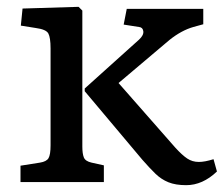

<svg xmlns="http://www.w3.org/2000/svg" viewBox="-20 -533 655 562"><path d="M40 0V-48L97 -57Q116 -60 122 -70Q128 -80 128 -108V-391Q128 -423 121.5 -435Q115 -447 85 -451L41 -458L46 -508L210 -513L221 -502V-104Q221 -83 225.5 -72Q230 -61 248 -57L284 -49V0ZM525 9Q494 9 473 0.5Q452 -8 435 -24.5Q418 -41 397 -65L228 -266V-274L387 -417Q401 -430 399.5 -441.5Q398 -453 387 -454L342 -461L351 -507H575V-462L546 -454Q511 -444 476 -416L327 -290L493 -101Q513 -79 528 -69Q543 -59 562 -59Q571 -59 581.5 -61Q592 -63 605 -67L615 -31Q573 9 525 9Z"/></svg>

Font: Literata 12pt
Style: Regular
Weight: 400
Designer: Latin by Veronika Burian and Jose Scaglione. Greek by Irene Vlachou. Cyrillic by Vera Evstafieva.
Foundry: TypeTogether
Version: Version 3.002